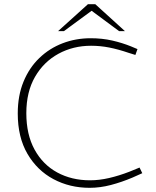

<svg xmlns="http://www.w3.org/2000/svg" viewBox="-20 -893 745 919"><path d="M409 6Q314 6 236 -35.5Q158 -77 111.5 -156.5Q65 -236 65 -350Q65 -435 92.5 -502Q120 -569 168.5 -615.5Q217 -662 280 -686Q343 -710 414 -710Q469 -710 517 -699Q565 -688 607 -671L638 -658L628 -630L596 -640Q546 -657 503 -665.5Q460 -674 416 -674Q330 -674 259.5 -635.5Q189 -597 147.5 -525Q106 -453 106 -351Q106 -249 145.5 -177Q185 -105 254 -67.5Q323 -30 411 -30Q455 -30 502.5 -41Q550 -52 599 -71L648 -91L661 -64L614 -43Q562 -21 510.5 -7.5Q459 6 409 6ZM258 -744 401 -873H436L426 -847L286 -744ZM550 -744 411 -847 401 -873H436L578 -744Z"/></svg>

Font: REM Thin
Style: Regular
Weight: 250
Designer: Octavio Pardo
Foundry: Ashler Design
Version: Version 1.005;gftools[0.9.28]